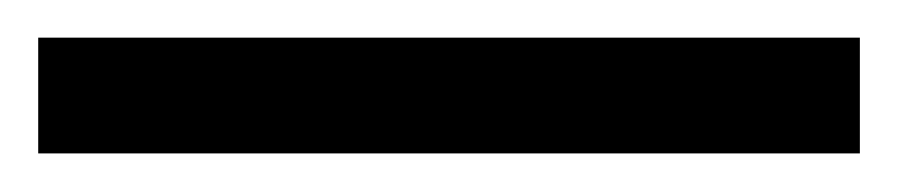

<svg xmlns="http://www.w3.org/2000/svg" viewBox="-31 -20 477 102"><path d="M425.8 61.5H-10.7V0H425.8Z"/></svg>

Font: Pretendard Light
Style: Regular
Weight: 300
Designer: Base glyphs from Inter by Rasmus Andersson; Hangeul glyphs from Noto Sans CJK(Source Han Sans) by Jang Soo-young and Kan
Foundry: Kil Hyung-jin
Version: Version 1.309